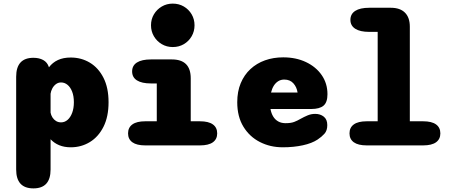

<svg xmlns="http://www.w3.org/2000/svg" viewBox="-20 -805 2516 1063"><path d="M69.5 -380Q69.5 -485 165 -485Q197 -485 219.5 -472.5Q242 -460 250.5 -434L251 -432.5Q271 -459 301 -472.8Q331 -486.5 371.5 -486.5Q430 -486.5 477.5 -458Q525 -429.5 553 -374.2Q581 -319 581 -239Q581 -159 553 -103.2Q525 -47.5 477.5 -18.5Q430 10.5 371.5 10.5Q336 10.5 308 -1Q280 -12.5 260 -34V133.5Q260 238 165 238Q69.5 238 69.5 133.5ZM260 -181.5Q262.5 -167.5 270.2 -155Q278 -142.5 290.2 -135Q302.5 -127.5 318 -127.5Q338 -127.5 354 -141.2Q370 -155 379.5 -180.2Q389 -205.5 389 -239Q389 -273 379.5 -297.5Q370 -322 354 -335.2Q338 -348.5 318 -348.5Q302 -348.5 289.5 -339Q277 -329.5 269.5 -315.2Q262 -301 260 -286Z M784 -133.5H848V-343H816Q765 -343 738.2 -360Q711.5 -377 711.5 -409.5Q711.5 -442 738.2 -459Q765 -476 816 -476H931.5Q1036 -476 1036 -371.5V-133.5H1087Q1134.5 -133.5 1158.5 -116.2Q1182.5 -99 1182.5 -66.5Q1182.5 -34.5 1158.5 -17.2Q1134.5 0 1087 0H784Q737 0 713 -17.2Q689 -34.5 689 -66.5Q689 -99 713 -116.2Q737 -133.5 784 -133.5ZM816 -665Q816 -698.5 832.2 -725.8Q848.5 -753 875.8 -769Q903 -785 936.5 -785Q970.5 -785 997.8 -769Q1025 -753 1041 -725.8Q1057 -698.5 1057 -665Q1057 -631.5 1041 -604Q1025 -576.5 997.8 -560.5Q970.5 -544.5 936.5 -544.5Q903 -544.5 875.8 -560.5Q848.5 -576.5 832.2 -604Q816 -631.5 816 -665Z M1545.5 10.5Q1476 10.5 1418.8 -18.8Q1361.5 -48 1327.5 -103.8Q1293.5 -159.5 1293.5 -239Q1293.5 -298.5 1312.8 -344.5Q1332 -390.5 1366.5 -422.5Q1401 -454.5 1447.2 -471Q1493.5 -487.5 1548 -487.5Q1619 -487.5 1674.2 -461.2Q1729.5 -435 1761.2 -389Q1793 -343 1793 -283.5Q1793 -238.5 1771.2 -220Q1749.5 -201.5 1702.5 -201.5H1477.5Q1482 -177 1492.8 -159.5Q1503.5 -142 1520.8 -132.5Q1538 -123 1561 -123Q1590.5 -123 1608.8 -130Q1627 -137 1643 -146.5Q1663.5 -158 1683.2 -166.2Q1703 -174.5 1725 -174.5Q1753.5 -174.5 1772.8 -159Q1792 -143.5 1792 -112.5Q1792 -82 1776.5 -64.8Q1761 -47.5 1738.5 -32.5Q1707 -11.5 1656.2 -0.5Q1605.5 10.5 1545.5 10.5ZM1480.5 -292.5H1627.5Q1623 -323 1604.2 -343.8Q1585.5 -364.5 1553.5 -364.5Q1535.5 -364.5 1521 -355.8Q1506.5 -347 1496.2 -331Q1486 -315 1480.5 -292.5Z M2010.5 0Q1963 0 1939 -17.2Q1915 -34.5 1915 -66.5Q1915 -99 1939 -116.2Q1963 -133.5 2010.5 -133.5H2071V-628.5H2024.5Q1973.5 -628.5 1946.8 -645.8Q1920 -663 1920 -695Q1920 -727.5 1946.8 -744.8Q1973.5 -762 2024.5 -762H2144Q2195 -762 2222 -735Q2249 -708 2249 -657V-133.5H2322.5Q2370 -133.5 2394 -116.2Q2418 -99 2418 -66.5Q2418 -34.5 2394 -17.2Q2370 0 2322.5 0Z"/></svg>

Font: Sono Monospace ExtraBold
Style: Regular
Weight: 800
Version: Version 2.112